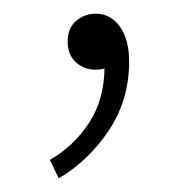

<svg xmlns="http://www.w3.org/2000/svg" viewBox="-20 -95 271 281"><path d="M66 166 53 139Q88 119 110.5 84.5Q133 50 133 2L118 -58L155 -11Q148 0 139 3.5Q130 7 120 7Q103 7 91 -4Q79 -15 79 -34Q79 -54 91.5 -64.5Q104 -75 120 -75Q142 -75 155.5 -56Q169 -37 169 -5Q169 51 139.5 95.5Q110 140 66 166Z"/></svg>

Font: Noto Sans HK Thin Thin
Style: Regular
Weight: 250
Version: Version 2.004-H2;hotconv 1.0.118;makeotfexe 2.5.65603